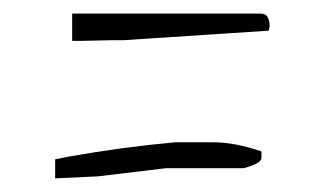

<svg xmlns="http://www.w3.org/2000/svg" viewBox="-20 -430 479 282"><path d="M124 -171 61 -168V-196L81 -200Q160 -214 237 -221H294Q324 -221 363 -208Q364 -208 364 -206V-198Q364 -190 338 -183H224ZM147 -371 101 -370H86V-410H363Q376 -410 376 -391L375 -387V-385L162 -371Z"/></svg>

Font: Miltonian Tattoo
Style: Regular
Weight: 400
Designer: Pablo Impallari
Foundry: Pablo Impallari
Version: Version 1.008